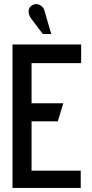

<svg xmlns="http://www.w3.org/2000/svg" viewBox="-20 -917 449 937"><path d="M197 -865Q194 -877 184.5 -885.5Q175 -894 162.5 -896.5Q150 -899 137 -891Q125 -885 121.5 -873.5Q118 -862 121 -849.5Q124 -837 131 -828L189 -751H230ZM41 0H374V-84H134V-325H262L289 -413H134V-609H376V-700H41Z"/></svg>

Font: Advent Pro SemiBold
Style: Regular
Weight: 600
Designer: VivaRado, Andreas Kalpakidis
Foundry: VivaRado, Andreas Kalpakidis
Version: Version 3.000